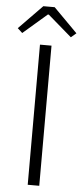

<svg xmlns="http://www.w3.org/2000/svg" viewBox="-78 -962 428 995"><g transform="rotate(5 136.5 -464.5)"><path d="M106 0H166V-729H106ZM-16 -804 9 -781 133 -888H138L262 -781L289 -804L165 -929H106Z"/></g></svg>

Font: Noto Sans JP Light
Style: Regular
Weight: 300
Designer: Ryoko NISHIZUKA (kana & ideographs); Paul D. Hunt (Latin, Greek & Cyrillic); Wenlong ZHANG (bopomofo); Sandoll Communica
Foundry: Adobe Systems Incorporated
Version: Version 1.004;PS 1.004;hotconv 1.0.82;makeotf.lib2.5.63406